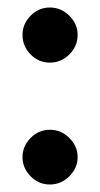

<svg xmlns="http://www.w3.org/2000/svg" viewBox="-20 -474 267 512"><path d="M113 -454Q143 -454 165 -432Q187 -410 187 -381Q187 -351 165 -329Q143 -307 113 -307Q83 -307 61.5 -329Q40 -351 40 -381Q40 -410 61.5 -432Q83 -454 113 -454ZM113 -128Q143 -128 165 -106Q187 -84 187 -55Q187 -26 165 -4Q143 18 113 18Q83 18 61.5 -4Q40 -26 40 -55Q40 -84 61.5 -106Q83 -128 113 -128Z"/></svg>

Font: Podkova SemiBold
Style: Regular
Weight: 600
Designer: Ilya Yudin
Foundry: Cyreal (www.cyreal.org)
Version: Version 2.103